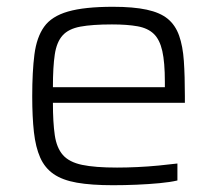

<svg xmlns="http://www.w3.org/2000/svg" viewBox="-20 -538 640 566"><path d="M313 8Q249 8 206.5 0.5Q164 -7 138 -25Q112 -43 98.5 -73.5Q85 -104 80 -148.5Q75 -193 75 -254Q75 -327 81.5 -377.5Q88 -428 110 -459Q132 -490 180.5 -504Q229 -518 313 -518Q373 -518 412.5 -509.5Q452 -501 474.5 -482.5Q497 -464 508 -433Q519 -402 522 -358Q525 -314 525 -255V-235H136Q136 -177 141.5 -139.5Q147 -102 165.5 -81Q184 -60 222 -52Q260 -44 325 -44Q353 -44 385 -45.5Q417 -47 448 -50Q479 -53 503 -56V-6Q482 -1 450 2Q418 5 382.5 6.5Q347 8 313 8ZM466 -262V-297Q466 -354 458.5 -387.5Q451 -421 433.5 -438Q416 -455 385.5 -460.5Q355 -466 310 -466Q252 -466 217 -459.5Q182 -453 164.5 -433.5Q147 -414 141.5 -377.5Q136 -341 136 -281H486Z"/></svg>

Font: Saira SemiExpanded Light
Style: Regular
Weight: 300
Width: 6
Designer: Hector Gatti with collaboration of the Omnibus-Type team
Foundry: Omnibus-Type
Version: Version 1.101